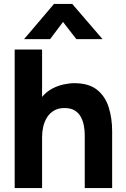

<svg xmlns="http://www.w3.org/2000/svg" viewBox="-20 -961 645 981"><path d="M55 0V-708H195V-466Q218 -493 246.5 -508Q275 -523 304.5 -529.5Q334 -536 359 -536Q433 -536 475 -503Q517 -470 535 -414Q553 -358 553 -291V0H413V-271Q413 -295 408.5 -319Q404 -343 393 -363.5Q382 -384 362 -396.5Q342 -409 309 -409Q278 -409 256 -396Q234 -383 220.5 -361.5Q207 -340 201 -314Q195 -288 195 -262V0ZM103 -761 256 -941H349L504 -761H370L302 -849L236 -761Z"/></svg>

Font: Onest
Style: Bold
Weight: 700
Designer: Dmitri Voloshin, Andrey Kudryavtsev
Foundry: Dmitri Voloshin, Andrey Kudryavtsev
Version: Version 1.000;gftools[0.9.33]